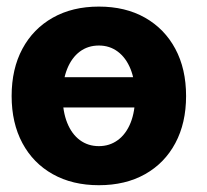

<svg xmlns="http://www.w3.org/2000/svg" viewBox="-20 -543 617 571"><path d="M473 -313.5V-223.4H123.8V-313.5ZM274 7.8Q195.4 7.8 137 -25Q78.6 -57.7 46.6 -117.4Q14.6 -177.1 14.6 -257.4Q14.6 -338.2 46.6 -397.8Q78.6 -457.4 137 -490.4Q195.4 -523.4 274 -523.4Q353.1 -523.4 411.3 -490.4Q469.4 -457.4 501.4 -397.8Q533.4 -338.2 533.4 -257.4Q533.4 -177.1 501.5 -117.4Q469.6 -57.7 411.4 -25Q353.1 7.8 274 7.8ZM274 -108.4Q306 -108.4 330.3 -126.3Q354.7 -144.1 368.3 -177.6Q381.8 -211.1 381.8 -257.4Q381.8 -304.1 368.3 -337.6Q354.7 -371.2 330.4 -389.4Q306.2 -407.6 274 -407.6Q241.6 -407.6 217.4 -389.6Q193.2 -371.5 179.7 -337.9Q166.2 -304.4 166.2 -257.4Q166.4 -211.1 179.9 -177.6Q193.4 -144.1 217.6 -126.3Q241.8 -108.4 274 -108.4Z"/></svg>

Font: Inter Display V
Style: Regular
Weight: 400
Designer: Rasmus Andersson
Foundry: rsms
Version: Version 3.015;git-src